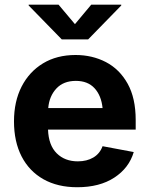

<svg xmlns="http://www.w3.org/2000/svg" viewBox="-20 -787 636 818"><path d="M309.1 10.7Q225.6 10.7 165 -23.4Q104.5 -57.6 72 -120.6Q39.6 -183.6 39.6 -270Q39.6 -354.5 72 -418Q104.5 -481.4 163.3 -517.1Q222.2 -552.7 301.8 -552.7Q373 -552.7 431.2 -522.5Q489.3 -492.2 523.7 -430.7Q558.1 -369.1 558.1 -275.9V-234.9H184.6Q187 -168 221.7 -133.8Q256.3 -99.6 311.5 -99.6Q350.1 -99.6 377.7 -116Q405.3 -132.3 417 -164.1L549.8 -139.2Q529.8 -71.3 467 -30.3Q404.3 10.7 309.1 10.7ZM185.5 -326.7H417Q411.6 -379.9 382.8 -411.1Q354 -442.4 303.2 -442.4Q250.5 -442.4 220.2 -409.9Q189.9 -377.4 185.5 -326.7ZM229.5 -767.1 299.3 -684.1 368.7 -767.1H496.6V-763.7L355.5 -619.1H243.2L102.1 -763.7V-767.1Z"/></svg>

Font: Inter-Bold
Style: Bold
Weight: 700
Designer: Rasmus Andersson
Foundry: rsms
Version: Version 4.000;git-a52131595